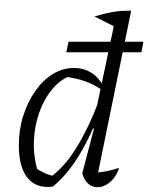

<svg xmlns="http://www.w3.org/2000/svg" viewBox="-20 -779 621 805"><path d="M385 -25 372 -55Q399 -56 425.5 -61Q452 -66 479 -75Q472 -51 457.5 -32.5Q443 -14 425 -4Q407 6 389 6Q366 6 349 -9.5Q332 -25 325 -53L374 -239L367 -242L467 -716L530 -734ZM202 3Q135 13 97 -31.5Q59 -76 59 -169Q59 -235 77.5 -293.5Q96 -352 128 -397.5Q160 -443 201.5 -468.5Q243 -494 290 -494Q331 -494 363 -474Q395 -454 413 -417L412 -398Q349 -447 246 -458L278 -462Q233 -446 198.5 -404.5Q164 -363 144 -305.5Q124 -248 122 -184Q120 -120 139 -59L117 -82Q140 -67 162.5 -55.5Q185 -44 212 -40L189 -35Q245 -73 296.5 -153.5Q348 -234 397 -362L414 -349Q366 -219 315 -133.5Q264 -48 202 3ZM465 -665 376 -710Q419 -723 455 -729Q491 -735 530 -734ZM498 -759H499V-758ZM267.5 -604H581.3L572.8 -560H258Z"/></svg>

Font: Piazzolla Thin Light
Style: Italic
Weight: 300
Italic angle: -11.3°
Version: Version 2.005